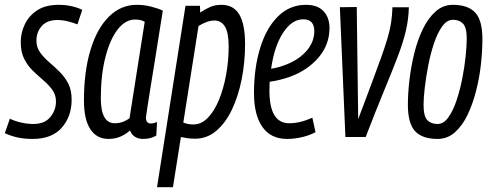

<svg xmlns="http://www.w3.org/2000/svg" viewBox="-38 -566 2039 796"><path d="M-18 -14 3 -74Q23 -64 49 -58Q75 -52 100 -52Q147 -52 170.5 -80.5Q194 -109 194 -145Q194 -173 179 -193.5Q164 -214 142.5 -232.5Q121 -251 99.5 -271.5Q78 -292 63 -320.5Q48 -349 48 -391Q48 -430 65 -465.5Q82 -501 116.5 -523.5Q151 -546 206 -546Q234 -546 260 -540Q286 -534 303 -525L283 -465Q265 -472 243.5 -477.5Q222 -483 200 -483Q157 -483 135 -458Q113 -433 113 -397Q113 -370 128 -349Q143 -328 164.5 -309.5Q186 -291 208 -269.5Q230 -248 244.5 -220.5Q259 -193 259 -153Q259 -83 218 -36.5Q177 10 97 10Q61 10 33 3.5Q5 -3 -18 -14Z M556 10Q515 10 501 -25Q483 -9 461 0.5Q439 10 412 10Q363 10 336.5 -30.5Q310 -71 310 -149Q310 -269 337 -358.5Q364 -448 413.5 -497Q463 -546 529 -546Q559 -546 587 -539Q615 -532 637 -522Q618 -403 605.5 -324Q593 -245 585 -197Q577 -149 573.5 -124Q570 -99 568.5 -90Q567 -81 567 -79Q567 -54 588 -54Q599 -54 613 -60L610 -4Q587 10 556 10ZM499 -76 562 -476Q546 -485 522 -485Q482 -485 450 -444Q418 -403 399 -329Q380 -255 380 -158Q380 -55 438 -55Q471 -55 499 -76Z M613 210 731 -542H791L792 -514Q811 -527 832 -536.5Q853 -546 880 -546Q930 -546 954 -506Q978 -466 978 -383Q978 -308 964 -237.5Q950 -167 923.5 -111.5Q897 -56 858.5 -23.5Q820 9 771 9Q753 9 739 7Q725 5 712 2L679 210ZM764 -50Q797 -50 824 -78Q851 -106 870 -152.5Q889 -199 899.5 -256.5Q910 -314 910 -374Q910 -429 895 -455Q880 -481 851 -481Q836 -481 818 -474.5Q800 -468 785 -458L722 -58Q740 -50 764 -50Z M1270 -18Q1244 -4 1212.5 3Q1181 10 1152 10Q1085 10 1050 -39.5Q1015 -89 1015 -180Q1015 -284 1040.5 -367Q1066 -450 1114.5 -498Q1163 -546 1230 -546Q1279 -546 1303.5 -519.5Q1328 -493 1328 -450Q1328 -381 1283 -328Q1238 -275 1165 -248Q1123 -233 1080 -227Q1079 -209 1079 -190Q1079 -55 1161 -55Q1183 -55 1206.5 -60.5Q1230 -66 1257 -78ZM1219 -486Q1172 -486 1135.5 -430Q1099 -374 1086 -281Q1119 -286 1153 -300Q1204 -321 1234.5 -357Q1265 -393 1265 -437Q1265 -486 1219 -486Z M1478 2H1394L1371 -536L1441 -537L1447 -72Q1480 -160 1503.5 -222.5Q1527 -285 1543 -330Q1559 -375 1569 -409Q1579 -443 1583.5 -473Q1588 -503 1589 -536H1657Q1656 -488 1645 -440Q1634 -392 1611.5 -333Q1589 -274 1555.5 -193Q1522 -112 1478 2Z M1776 10Q1713 10 1683 -22Q1653 -54 1653 -132Q1653 -179 1659.5 -234.5Q1666 -290 1679.5 -345Q1693 -400 1715 -445.5Q1737 -491 1768 -518.5Q1799 -546 1840 -546Q1902 -546 1932 -514Q1962 -482 1962 -404Q1962 -357 1956 -301Q1950 -245 1936 -190Q1922 -135 1900.5 -90Q1879 -45 1848 -17.5Q1817 10 1776 10ZM1776 -52Q1801 -52 1820.5 -79Q1840 -106 1854.5 -149Q1869 -192 1878.5 -240.5Q1888 -289 1892.5 -333Q1897 -377 1897 -406Q1897 -452 1881.5 -468Q1866 -484 1840 -484Q1815 -484 1795.5 -457Q1776 -430 1761.5 -387Q1747 -344 1737.5 -295Q1728 -246 1723 -202.5Q1718 -159 1718 -132Q1718 -84 1733.5 -68Q1749 -52 1776 -52Z"/></svg>

Font: Georama Condensed
Style: Italic
Weight: 400
Width: 3
Italic angle: -9°
Designer: Jean-Baptiste Levee
Foundry: Production Type
Version: Version 1.000